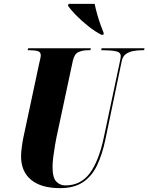

<svg xmlns="http://www.w3.org/2000/svg" viewBox="-20 -964 768 994"><path d="M291 10Q193 10 141 -33Q89 -76 89 -155Q89 -174 93 -204Q97 -234 101 -252L183 -636Q187 -653 189 -662Q191 -671 191 -678Q191 -695 175 -699.5Q159 -704 133 -704H123L126 -714H450L448 -704H435Q408 -704 386.5 -694.5Q365 -685 357 -649L272 -251Q270 -241 265 -213Q260 -185 256 -153.5Q252 -122 252 -100Q252 -44 271.5 -24Q291 -4 318 -4Q398 -4 445 -67.5Q492 -131 518 -255L600 -642Q605 -662 605 -674Q605 -694 578.5 -699Q552 -704 514 -704H504L506 -714H728L726 -704H715Q693 -704 670.5 -700Q648 -696 631.5 -684Q615 -672 610 -647L525 -239Q509 -163 482 -107Q455 -51 409 -20.5Q363 10 291 10ZM505 -784Q473 -800 437 -828.5Q401 -857 372.5 -886.5Q344 -916 332 -934L335 -944H470Q475 -919 483.5 -889Q492 -859 501.5 -833Q511 -807 517 -793L515 -784Z"/></svg>

Font: Noto Serif Display ExtraCondensed Black
Style: Italic
Weight: 900
Width: 2
Italic angle: -12°
Designer: Monotype Design Team
Foundry: Monotype Imaging Inc.
Version: Version 2.009